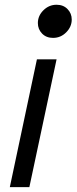

<svg xmlns="http://www.w3.org/2000/svg" viewBox="-20 -772 316 792"><path d="M213.4 -527.3 101.1 0H20.5L132.3 -527.3ZM198.7 -615.7Q170.9 -615.7 153.6 -633.5Q136.2 -651.4 136.2 -676.8Q136.2 -707 159.2 -729.7Q182.1 -752.4 213.4 -752.4Q241.2 -752.4 258.5 -734.6Q275.9 -716.8 275.9 -691.4Q275.9 -661.6 253.2 -638.7Q230.5 -615.7 198.7 -615.7Z"/></svg>

Font: Schibsted Grotesk
Style: Italic
Weight: 400
Italic angle: -12°
Designer: Bakken & Baeck AS, Henrik Kongsvoll
Foundry: Schibsted ASA
Version: Version 1.100; ttfautohint (v1.8.4.7-5d5b);gftools[0.9.25]